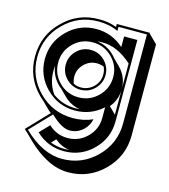

<svg xmlns="http://www.w3.org/2000/svg" viewBox="-119 -629 887 1006"><g transform="rotate(15 324.5 -125.5)"><path d="M217.3 155.3Q252.9 169.4 293.9 169.4Q306.6 169.4 319.8 168Q296.9 165 276.9 155.8Q256.8 146.5 239.7 131.8ZM502.9 -205.1Q501 -150.4 465.8 -108.9L502.9 -72.3ZM132.3 -210.9Q132.3 -177.2 141.4 -147.7Q150.4 -118.2 168.9 -91.8Q223.6 -51.3 293.9 -51.3Q305.7 -51.3 317.4 -52.7Q267.1 -60.1 229.5 -97.7L196.3 -130.9Q188.5 -136.7 179.7 -145.5Q139.6 -186.5 133.8 -239.7Q132.8 -232.4 132.6 -225.3Q132.3 -218.3 132.3 -210.9ZM342.8 -421.4Q335.4 -421.4 328.4 -420.9Q321.3 -420.4 314.5 -419.4Q366.7 -413.6 407.7 -374Q412.1 -369.6 416 -365.2Q419.9 -360.8 423.8 -356L457 -322.8Q502.9 -276.9 502.9 -210.9V-350.1Q424.3 -421.4 342.8 -421.4ZM293.9 -164.1Q332.5 -164.1 361.3 -191.9Q375.5 -206.1 382.6 -222.7Q389.6 -239.3 389.6 -259.8Q389.6 -281.7 380.9 -300.3Q363.3 -308.1 342.8 -308.1Q303.2 -308.1 274.4 -279.3Q245.6 -250.5 245.6 -210.9Q245.6 -189.9 252.9 -173.3Q271 -164.1 293.9 -164.1ZM176.3 6.3Q169.4 1 162.6 -4.9Q155.8 -10.7 149.4 -17.6L122.1 -44.9Q116.2 -49.8 110.6 -54.9Q105 -60.1 99.6 -65.4Q19.5 -145.5 19.5 -259.8Q19.5 -374.5 99.6 -453.1Q179.2 -534.2 293.9 -534.2Q320.8 -534.2 343.8 -530.3Q366.7 -526.4 389.6 -518.1V-534.2H568.4V-531.2L615.7 -483.9V9.8Q615.7 123 536.1 202.6Q456.1 282.7 342.8 282.7Q231.9 282.7 116.7 170.9L89.4 143.6Q83.5 138.2 77.6 132.8Q71.8 127.4 65.9 122.1ZM190.4 68.4Q233.4 109.9 293.9 109.9Q355.5 109.9 399.4 66.2Q443.4 22.5 443.4 -39.1V-96.7Q379.4 -39.1 293.9 -39.1Q202.6 -39.1 137.7 -103.8Q72.8 -168.5 72.8 -259.8Q72.8 -351.1 137.7 -416Q202.6 -481 293.9 -481Q379.4 -481 443.4 -423.3V-481H515.1V-39.1Q515.1 52.2 450.2 116.9Q385.3 181.6 293.9 181.6Q204.6 181.6 140.6 120.1ZM293.9 -110.8Q355.5 -110.8 399.4 -154.5Q443.4 -198.2 443.4 -259.8Q443.4 -321.8 399.4 -365.2Q355.5 -408.7 293.9 -408.7Q231.9 -408.7 188.5 -365.2Q145 -321.8 145 -259.8Q145 -198.2 188.5 -154.5Q231.9 -110.8 293.9 -110.8ZM293.9 -151.9Q249.5 -151.9 217.8 -183.6Q186 -215.3 186 -259.8Q186 -304.2 217.8 -335.9Q249.5 -367.7 293.9 -367.7Q338.4 -367.7 370.1 -335.9Q401.9 -303.2 401.9 -259.8Q401.9 -216.3 370.1 -183.6Q338.4 -151.9 293.9 -151.9ZM83 121.6Q187.5 223.1 293.9 223.1Q402.3 223.1 479.5 146Q556.2 69.3 556.2 -39.1V-522H401.9V-499.5Q376 -511.7 350.1 -516.8Q324.2 -522 293.9 -522Q184.6 -522 108.4 -444.8Q31.7 -368.7 31.7 -259.8Q31.7 -150.9 108.4 -74.2Q184.6 2 293.9 2Q351.1 2 400.4 -20Q397.5 -3.9 389.9 10.3Q382.3 24.4 370.1 37.1Q338.4 68.8 293.9 68.8Q250.5 68.8 189.9 9.8Z"/></g></svg>

Font: Gondrin
Style: Regular
Weight: 400
Designer: Peter Wiegel, original typeface by Carl Albert Fahrenwaldt 1901
Foundry: Peter Wiegel
Version: Version 1.000 2010 initial release